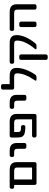

<svg xmlns="http://www.w3.org/2000/svg" viewBox="1378 -2132 950 3746"><g transform="rotate(-90 1853.0 -259.0)"><path d="M220.7 -21.5H152.3Q138.7 -21.5 128.4 -31.7Q118.2 -42 118.2 -56.6V-453.1Q118.2 -458 113.3 -458H76.2Q62.5 -458 52.2 -468.3Q42 -478.5 42 -492.2V-509.8Q42 -524.4 52.2 -534.7Q62.5 -544.9 76.2 -544.9H413.1Q562.5 -544.9 562.5 -410.2V-56.6Q562.5 -42 552.2 -31.7Q542 -21.5 527.3 -21.5ZM458 -394.5Q458 -429.7 442.9 -443.8Q427.7 -458 389.6 -458H228.5Q224.6 -458 224.6 -453.1V-113.3Q224.6 -108.4 228.5 -108.4H453.1Q458 -108.4 458 -113.3Z M698.2 -458Q683.6 -458 673.3 -468.3Q663.1 -478.5 663.1 -492.2V-509.8Q663.1 -524.4 673.3 -534.7Q683.6 -544.9 698.2 -544.9H786.1Q936.5 -544.9 935.5 -410.2V-253.9Q935.5 -240.2 925.3 -230Q915 -219.7 901.4 -219.7H856.4Q842.8 -219.7 832.5 -230Q822.3 -240.2 822.3 -253.9V-394.5Q822.3 -430.7 807.6 -444.3Q793 -458 754.9 -458Z M1352.5 -544.9Q1503.9 -544.9 1502.9 -410.2V-56.6Q1502.9 -42 1492.7 -31.7Q1482.4 -21.5 1467.8 -21.5H1077.1Q1063.5 -21.5 1053.2 -31.7Q1043 -42 1043 -56.6V-74.2Q1043 -87.9 1053.2 -98.1Q1063.5 -108.4 1077.1 -108.4H1393.6Q1398.4 -108.4 1398.4 -113.3V-394.5Q1398.4 -429.7 1382.8 -443.8Q1367.2 -458 1329.1 -458H1155.3Q1150.4 -458 1150.4 -453.1V-404.3Q1150.4 -381.8 1151.4 -370.6Q1152.3 -359.4 1157.2 -349.6Q1162.1 -339.8 1168.5 -335.9Q1174.8 -332 1190.9 -328.6Q1207 -325.2 1225.6 -324.2Q1235.4 -324.2 1250 -324.2Q1264.6 -324.2 1274.9 -314Q1285.2 -303.7 1285.2 -289.1V-273.4Q1285.2 -259.8 1274.9 -249.5Q1264.6 -239.3 1251 -239.3Q1193.4 -240.2 1159.2 -246.1Q1114.3 -252 1086.9 -271.5Q1059.6 -291 1051.3 -320.8Q1043 -350.6 1043 -404.3V-509.8Q1043 -524.4 1053.2 -534.7Q1063.5 -544.9 1077.1 -544.9Z M1637.7 -458Q1623 -458 1612.8 -468.3Q1602.5 -478.5 1602.5 -492.2V-509.8Q1602.5 -524.4 1612.8 -534.7Q1623 -544.9 1637.7 -544.9H1725.6Q1876 -544.9 1875 -410.2V-253.9Q1875 -240.2 1864.7 -230Q1854.5 -219.7 1840.8 -219.7H1795.9Q1782.2 -219.7 1772 -230Q1761.7 -240.2 1761.7 -253.9V-394.5Q1761.7 -430.7 1747.1 -444.3Q1732.4 -458 1694.3 -458Z M2251 -544.9Q2401.4 -544.9 2401.4 -412.1Q2401.4 -247.1 2272.5 -49.8Q2253.9 -21.5 2217.8 -21.5H2170.9Q2159.2 -21.5 2154.3 -31.2Q2149.4 -41 2156.2 -49.8Q2294.9 -250 2294.9 -400.4Q2294.9 -431.6 2279.3 -444.8Q2263.7 -458 2226.6 -458H2012.7Q1998 -458 1987.8 -468.3Q1977.5 -478.5 1977.5 -492.2V-679.7Q1977.5 -693.4 1987.8 -703.6Q1998 -713.9 2012.7 -713.9H2049.8Q2064.5 -713.9 2074.7 -703.6Q2085 -693.4 2085 -679.7V-548.8Q2085 -544.9 2088.9 -544.9Z M3041 -410.2Q3041 -245.1 2884.8 -48.8Q2864.3 -21.5 2828.1 -21.5H2781.2Q2771.5 -21.5 2767.1 -30.8Q2762.7 -40 2769.5 -47.9Q2934.6 -247.1 2934.6 -400.4Q2934.6 -431.6 2918.9 -444.8Q2903.3 -458 2866.2 -458H2515.6Q2502 -458 2491.7 -468.3Q2481.4 -478.5 2481.4 -492.2V-509.8Q2481.4 -524.4 2491.7 -534.7Q2502 -544.9 2515.6 -544.9H2891.6Q3041 -544.9 3041 -410.2ZM2591.8 196.3Q2578.1 196.3 2567.9 186Q2557.6 175.8 2557.6 162.1V-324.2Q2557.6 -337.9 2567.9 -348.1Q2578.1 -358.4 2591.8 -358.4H2628.9Q2643.6 -358.4 2653.8 -348.1Q2664.1 -337.9 2664.1 -324.2V162.1Q2664.1 175.8 2653.8 186Q2643.6 196.3 2628.9 196.3Z M3156.2 -458Q3142.6 -458 3132.3 -468.3Q3122.1 -478.5 3122.1 -492.2V-509.8Q3122.1 -524.4 3132.3 -534.7Q3142.6 -544.9 3156.2 -544.9H3493.2Q3642.6 -544.9 3642.6 -410.2V-56.6Q3642.6 -42 3632.3 -31.7Q3622.1 -21.5 3607.4 -21.5H3572.3Q3558.6 -21.5 3548.3 -31.7Q3538.1 -42 3538.1 -56.6V-394.5Q3538.1 -429.7 3522.9 -443.8Q3507.8 -458 3469.7 -458ZM3269.5 -358.4Q3284.2 -358.4 3294.4 -348.1Q3304.7 -337.9 3304.7 -324.2V-124V-56.6Q3304.7 -42 3294.4 -31.7Q3284.2 -21.5 3269.5 -21.5H3232.4Q3218.8 -21.5 3208.5 -31.7Q3198.2 -42 3198.2 -56.6V-124V-324.2Q3198.2 -337.9 3208.5 -348.1Q3218.8 -358.4 3232.4 -358.4Z"/></g></svg>

Font: Gen Jyuu GothicL Medium
Style: Regular
Weight: 500
Designer: [Source Han Sans]
Ryoko NISHIZUKA  (kana & ideographs); Paul D. Hunt (Latin, Greek & Cyrillic); Wenlong ZHANG  (bopomofo
Version: Version 1.002.20150607